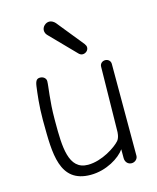

<svg xmlns="http://www.w3.org/2000/svg" viewBox="-112 -821 737 902"><g transform="rotate(-15 256.0 -370.0)"><path d="M447 -475C447 -490 435 -500 421 -500C407 -500 395 -490 395 -475L390 -161C390 -161 390 -133 377 -118C356 -94 286 -46 217 -46C121.8 -46 120 -160.6 120 -277.8C120 -282.5 120 -287.3 120 -292C120 -385.4 133.1 -449.8 133.1 -475.5C133.1 -489.7 119.5 -500 105 -500C91 -500 82 -495 78 -466C73.3 -430.2 65.9 -374.9 65.9 -304.2C65.9 -299.8 65.9 -295.4 66 -291C67 -143 65 3 217 3C294 3 361 -40 386 -76V-33C386 -15 398 0 417 0C433 0 447 -13 447 -28ZM308 -563C313 -558 319 -554 327 -554C341 -554 355 -565 355 -580C355 -586 353 -591 348 -598L243 -728C236 -736 225 -743 214 -743C196 -743 179 -727 179 -709C179 -699 183 -691 190 -684Z"/></g></svg>

Font: Comic Neue
Style: Normal
Weight: 400
Designer: Craig Rozynski
Foundry: Craig Rozynski
Version: Version 2.003